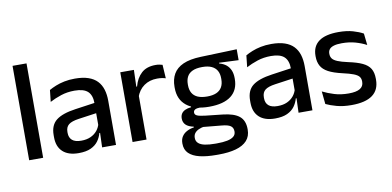

<svg xmlns="http://www.w3.org/2000/svg" viewBox="-78 -900 2705 1326"><g transform="rotate(-10 1275.0 -237.0)"><path d="M64 0V-662H162V0Z M575.5 0 579.5 -116 576 -131V-285L576.5 -309.5Q576.5 -366 547.8 -392.5Q519 -419 455.5 -419Q404 -419 360 -404.5Q316 -390 280.5 -371L289.5 -453Q309.5 -464.5 336.5 -475.5Q363.5 -486.5 397.5 -493.5Q431.5 -500.5 472 -500.5Q527.5 -500.5 566 -487.2Q604.5 -474 628 -449Q651.5 -424 662.2 -389Q673 -354 673 -311V0ZM410 11Q337.5 11 299 -24.8Q260.5 -60.5 260.5 -126.5V-141.5Q260.5 -211.5 303.8 -245.2Q347 -279 440 -292L587 -313L592.5 -242L451.5 -222Q401 -215 379.5 -197.8Q358 -180.5 358 -147V-140Q358 -106.5 378.8 -88.5Q399.5 -70.5 442 -70.5Q481 -70.5 509 -83.5Q537 -96.5 554.5 -118.2Q572 -140 578.5 -166.5L592 -101H574Q566 -71 547.5 -45.5Q529 -20 495.8 -4.5Q462.5 11 410 11Z M883 -295.5 862 -372H886Q901.5 -430 938 -463.2Q974.5 -496.5 1037.5 -496.5Q1052.5 -496.5 1064.2 -494.2Q1076 -492 1085.5 -489L1091.5 -393.5Q1079.5 -397.5 1064.5 -399.8Q1049.5 -402 1032 -402Q978.5 -402 939.5 -374.5Q900.5 -347 883 -295.5ZM789 0V-489H884.5L880 -346.5L887 -339.5V0Z M1353.5 -148Q1250.5 -148 1195.5 -192Q1140.5 -236 1140.5 -317.5V-325.5Q1140.5 -377 1162 -414.8Q1183.5 -452.5 1230.8 -473.8Q1278 -495 1354.5 -497.5L1608.5 -506V-429.5L1472.5 -435.5V-430Q1501.5 -422.5 1520.8 -406.8Q1540 -391 1550 -367.5Q1560 -344 1560 -312V-306.5Q1560 -229.5 1507.8 -188.8Q1455.5 -148 1353.5 -148ZM1349.5 110.5H1362Q1404.5 110.5 1434 104.5Q1463.5 98.5 1479.2 85.5Q1495 72.5 1495 51V49.5Q1495 24 1477 11.2Q1459 -1.5 1414.5 -5.5L1273.5 -19L1298 -20Q1274 -16 1255.8 -7.8Q1237.5 0.5 1227.2 13.8Q1217 27 1217 46.5V47.5Q1217 70.5 1232.8 84.5Q1248.5 98.5 1278.2 104.5Q1308 110.5 1349.5 110.5ZM1343.5 188.5Q1276 188.5 1227.2 176.8Q1178.5 165 1152.2 139.2Q1126 113.5 1126 71V69Q1126 40.5 1138.8 21Q1151.5 1.5 1173.8 -10.2Q1196 -22 1223.5 -26V-31Q1187 -38.5 1169.2 -55.8Q1151.5 -73 1151.5 -100.5V-101Q1151.5 -120 1160 -133.8Q1168.5 -147.5 1185.8 -155.8Q1203 -164 1229 -166.5V-177.5L1332 -152.5L1294.5 -154Q1265 -153.5 1253.8 -146.5Q1242.5 -139.5 1242.5 -126.5V-126Q1242.5 -111 1259.2 -103.8Q1276 -96.5 1316 -92L1435 -79Q1514 -70.5 1550.5 -40.5Q1587 -10.5 1587 50.5V53Q1587 100 1559.8 130Q1532.5 160 1481.8 174.2Q1431 188.5 1360 188.5ZM1352 -220Q1390.5 -220 1416.2 -231.2Q1442 -242.5 1455 -265Q1468 -287.5 1468 -320V-327.5Q1468 -359.5 1455.2 -381.5Q1442.5 -403.5 1417.2 -415Q1392 -426.5 1353.5 -426.5H1351Q1309.5 -426.5 1283.5 -414.2Q1257.5 -402 1245.8 -379.8Q1234 -357.5 1234 -327V-320Q1234 -287.5 1247 -265Q1260 -242.5 1286.2 -231.2Q1312.5 -220 1352 -220Z M1953 0 1957 -116 1953.5 -131V-285L1954 -309.5Q1954 -366 1925.2 -392.5Q1896.5 -419 1833 -419Q1781.5 -419 1737.5 -404.5Q1693.5 -390 1658 -371L1667 -453Q1687 -464.5 1714 -475.5Q1741 -486.5 1775 -493.5Q1809 -500.5 1849.5 -500.5Q1905 -500.5 1943.5 -487.2Q1982 -474 2005.5 -449Q2029 -424 2039.8 -389Q2050.5 -354 2050.5 -311V0ZM1787.5 11Q1715 11 1676.5 -24.8Q1638 -60.5 1638 -126.5V-141.5Q1638 -211.5 1681.2 -245.2Q1724.5 -279 1817.5 -292L1964.5 -313L1970 -242L1829 -222Q1778.5 -215 1757 -197.8Q1735.5 -180.5 1735.5 -147V-140Q1735.5 -106.5 1756.2 -88.5Q1777 -70.5 1819.5 -70.5Q1858.5 -70.5 1886.5 -83.5Q1914.5 -96.5 1932 -118.2Q1949.5 -140 1956 -166.5L1969.5 -101H1951.5Q1943.5 -71 1925 -45.5Q1906.5 -20 1873.2 -4.5Q1840 11 1787.5 11Z M2323.5 11.5Q2264.5 11.5 2220 -0.8Q2175.5 -13 2145.5 -27.5L2136.5 -117Q2173.5 -98.5 2218 -84.8Q2262.5 -71 2318 -71Q2371.5 -71 2397.2 -86.8Q2423 -102.5 2423 -133.5V-137.5Q2423 -157.5 2412.5 -170.8Q2402 -184 2375.2 -194.5Q2348.5 -205 2299.5 -216Q2238 -230 2202.5 -249Q2167 -268 2151.8 -295.8Q2136.5 -323.5 2136.5 -362.5V-367Q2136.5 -433 2182.5 -467Q2228.5 -501 2320.5 -501Q2378.5 -501 2421.5 -488.5Q2464.5 -476 2492.5 -460L2501.5 -378.5Q2468 -396.5 2425.2 -408.8Q2382.5 -421 2330.5 -421Q2295 -421 2273.5 -414.2Q2252 -407.5 2242.5 -395.2Q2233 -383 2233 -366V-362.5Q2233 -344 2243 -330.2Q2253 -316.5 2278.8 -305.8Q2304.5 -295 2350.5 -285Q2412.5 -272 2449.5 -254.5Q2486.5 -237 2503 -209.8Q2519.5 -182.5 2519.5 -139.5V-132Q2519.5 -60.5 2470.5 -24.5Q2421.5 11.5 2323.5 11.5Z"/></g></svg>

Font: Anek Gurmukhi Medium Medium
Style: Regular
Weight: 500
Version: Version 1.003